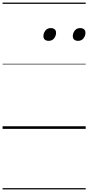

<svg xmlns="http://www.w3.org/2000/svg" viewBox="-20 -1000 685 1490"><path d="M357 -683Q340 -683 328.5 -692Q317 -701 317 -719Q317 -743 332 -762.5Q347 -782 374 -782Q392 -782 403.5 -773Q415 -764 415 -745Q415 -722 400 -702.5Q385 -683 357 -683ZM585 -683Q568 -683 556.5 -692Q545 -701 545 -719Q545 -743 560 -762.5Q575 -782 602 -782Q620 -782 631.5 -773Q643 -764 643 -745Q643 -722 628 -702.5Q613 -683 585 -683ZM0 460H645V470H0ZM0 -20H645V0H0ZM0 -505H645V-500H0ZM0 -980H645V-970H0Z"/></svg>

Font: Playwrite NO Guides
Style: Regular
Weight: 400
Designer: Veronika Burian, José Scaglione
Foundry: TypeTogether
Version: Version 1.003